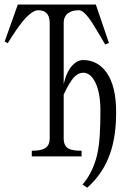

<svg xmlns="http://www.w3.org/2000/svg" viewBox="-20 -698 540 858"><path d="M122.1 1H344.7V-24.4Q302.7 -24.4 286.1 -34.2Q264.6 -45.9 264.6 -80.1V-275.4Q290 -330.1 310.5 -352.5Q330.1 -373 351.6 -373Q383.8 -373 405.3 -331.1Q428.7 -284.2 428.7 -203.1Q428.7 -80.1 418 -25.4Q401.4 65.4 348.6 127L370.1 140.6Q443.4 75.2 473.6 -16.6Q499 -90.8 499 -197.3Q499 -313.5 456.1 -374Q416 -429.7 351.6 -429.7Q326.2 -429.7 303.7 -406.2Q277.3 -377.9 264.6 -322.3V-594.7Q264.6 -625 285.2 -639.6Q302.7 -652.3 332 -652.3Q350.6 -652.3 375 -620.1Q390.6 -600.6 424.8 -542L450.2 -499L466.8 -505.9L408.2 -677.7H59.6L1 -512.7L14.6 -504.9Q56.6 -573.2 84 -605.5Q124 -652.3 150.4 -652.3Q174.8 -652.3 187.5 -639.6Q202.1 -626 202.1 -594.7V-80.1Q202.1 -45.9 178.7 -34.2Q162.1 -24.4 122.1 -24.4Z"/></svg>

Font: BatangChe
Style: Regular
Weight: 400
Monospace: yes
Version: Version 2.21